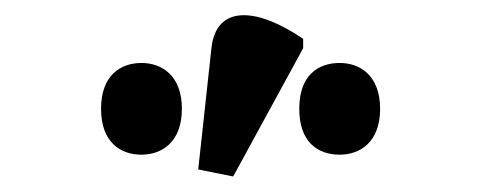

<svg xmlns="http://www.w3.org/2000/svg" viewBox="-20 -830 620 247"><path d="M280 -603 370 -768V-780C310 -821 258 -824 252 -768L235 -612ZM162 -631C188 -631 214 -647 214 -690C214 -733 188 -749 162 -749C135 -749 110 -733 110 -690C110 -647 135 -631 162 -631ZM417 -631C443 -631 469 -647 469 -690C469 -733 443 -749 417 -749C389 -749 365 -733 365 -690C365 -647 389 -631 417 -631Z"/></svg>

Font: Noto Serif Condensed
Style: Bold
Weight: 700
Width: 3
Designer: Monotype Design Team
Foundry: Monotype Imaging Inc.
Version: Version 2.015